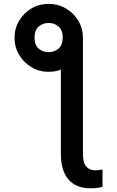

<svg xmlns="http://www.w3.org/2000/svg" viewBox="-20 -781 614 1007"><path d="M299.3 -529.3 415 -582.5V26.4Q415 72.8 432.4 92.5Q449.7 112.3 481.4 112.3Q498 112.3 517.6 107.9V198.7Q504.9 202.6 487.5 204.6Q470.2 206.5 454.6 206.5Q378.9 206.5 339.1 160.4Q299.3 114.3 299.3 26.4ZM56.2 -582.5Q56.2 -631.8 80.3 -672.4Q104.5 -712.9 145 -736.8Q185.5 -760.7 235.4 -760.7Q284.7 -760.7 325.4 -736.8Q366.2 -712.9 390.6 -672.4Q415 -631.8 415 -582.5Q415 -534.2 390.6 -493.7Q366.2 -453.1 325.4 -428.7Q284.7 -404.3 235.4 -404.3Q186 -404.3 145.3 -428.5Q104.5 -452.6 80.3 -493.4Q56.2 -534.2 56.2 -582.5ZM235.8 -507.3Q265.6 -507.3 287.4 -526.4Q309.1 -545.4 309.1 -584.5Q309.1 -622.1 287.4 -641.4Q265.6 -660.6 235.8 -660.6Q204.1 -660.6 182.6 -641.4Q161.1 -622.1 161.1 -584.5Q161.1 -545.4 182.6 -526.4Q204.1 -507.3 235.8 -507.3Z"/></svg>

Font: Inter 17pt Medium
Style: Regular
Weight: 500
Version: Version 4.001;git-66647c0bb